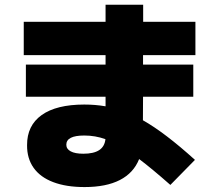

<svg xmlns="http://www.w3.org/2000/svg" viewBox="-20 -755 904 793"><path d="M91.8 -155.3Q91.3 -236.3 152.1 -279.8Q212.9 -323.2 328.1 -323.2Q373.5 -323.2 416 -315.9V-355.5H86.9V-488.3H416V-527.3H78.1V-665H416V-735.4H571.3V-665H787.1V-527.3H570.8V-488.3H778.3V-355.5H570.8L570.3 -258.3Q661.1 -207 785.2 -94.7L683.6 8.8Q606 -59.6 554.7 -98.1Q531.7 -40.5 475.1 -11.5Q418.5 17.6 329.1 17.6Q253.4 17.6 200 -2.7Q146.5 -22.9 118.9 -61.8Q91.3 -100.6 91.8 -155.3ZM324.2 -120.1Q366.7 -120.1 389.4 -134.8Q412.1 -149.4 415.5 -180.2Q373.5 -195.3 328.1 -195.3Q253.9 -195.3 253.9 -157.2Q253.9 -139.6 272 -129.9Q290 -120.1 324.2 -120.1Z"/></svg>

Font: Pretendard GOV Black
Style: Regular
Weight: 900
Designer: Base glyphs from Inter by Rasmus Andersson; Hangeul glyphs from Noto Sans CJK(Source Han Sans) by Jang Soo-young and Kan
Foundry: Kil Hyung-jin
Version: Version 1.309